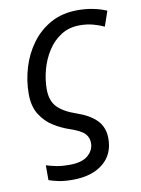

<svg xmlns="http://www.w3.org/2000/svg" viewBox="-84 -602 629 859"><g transform="rotate(-10 230.0 -173.0)"><path d="M176.3 198.7Q139.6 198.7 113.5 193.4Q87.4 188 68.8 181.2V113.8Q89.8 120.6 115 125.5Q140.1 130.4 172.9 130.4Q231 130.4 258.1 106.7Q285.2 83 285.2 50.8Q285.2 24.9 268.1 7.1Q251 -10.7 198.2 -28.3Q165 -39.6 130.4 -61Q95.7 -82.5 72.3 -119.6Q48.8 -156.7 48.8 -213.9Q48.8 -274.4 66.7 -333.3Q84.5 -392.1 119.9 -439.9Q155.3 -487.8 207.5 -516.4Q259.8 -544.9 329.1 -544.9Q366.2 -544.9 398.9 -538.3Q431.6 -531.7 460 -519.5L436.5 -451.2Q416 -460.9 387.9 -468.8Q359.9 -476.6 326.2 -476.6Q277.8 -476.6 241.5 -453.4Q205.1 -430.2 180.7 -392.1Q156.2 -354 144 -309.1Q131.8 -264.2 131.8 -220.2Q131.8 -167.5 159.7 -138.7Q187.5 -109.9 245.6 -90.3Q303.7 -70.3 334.5 -38.3Q365.2 -6.3 365.2 44.4Q365.2 116.7 314.2 157.7Q263.2 198.7 176.3 198.7Z"/></g></svg>

Font: Open Sans
Style: Italic
Weight: 400
Italic angle: -12°
Designer: Monotype Design Team
Foundry: Monotype Imaging Inc.
Version: Version 3.000; ttfautohint (v1.8.4)